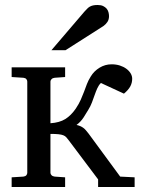

<svg xmlns="http://www.w3.org/2000/svg" viewBox="-20 -753 570 773"><path d="M375 0V-30.8L256.8 -188Q251.5 -195.3 246.8 -200.4Q242.2 -205.6 234.6 -208.5Q227.1 -211.4 215.1 -212.6Q203.1 -213.9 183.1 -213.9V-57.1Q183.1 -52.2 187.5 -47.6Q191.9 -43 200.2 -42L242.2 -39.1V0H26.9V-39.1L74.2 -42Q82.5 -43 86.2 -47.6Q89.8 -52.2 89.8 -57.1V-424.8Q89.8 -429.7 86.2 -434.3Q82.5 -439 74.2 -439.9L26.9 -442.9V-481.9H242.2V-442.9L200.2 -439.9Q191.9 -439 187.5 -434.3Q183.1 -429.7 183.1 -424.8V-256.8Q219.7 -259.3 242.9 -273.7Q266.1 -288.1 285.2 -315.9Q297.9 -335 305.2 -351.6Q312.5 -368.2 318.4 -383.8Q324.2 -399.4 329.8 -414.3Q335.4 -429.2 345.2 -444.8Q358.4 -466.8 380.9 -480.5Q403.3 -494.1 429.2 -494.1Q447.3 -494.1 462.4 -489.3Q477.5 -484.4 488.5 -476.3Q499.5 -468.3 505.9 -457.8Q512.2 -447.3 512.2 -436Q512.2 -418.9 504.2 -404.5Q496.1 -390.1 479 -376L386.2 -418.9Q377.4 -410.2 371.8 -397.7Q366.2 -385.3 361.1 -370.6Q356 -356 350.1 -340.3Q344.2 -324.7 335 -310.1Q327.6 -297.4 316.4 -280Q305.2 -262.7 288.1 -250Q296.9 -248 303.5 -245.1Q310.1 -242.2 315.7 -238Q321.3 -233.9 326.2 -228Q331.1 -222.2 336.9 -214.8L463.9 -42L522 -39.1V0ZM418.9 -688Q418.9 -674.3 412.4 -664.6Q405.8 -654.8 396 -647.9L243.7 -550.8H187L319.8 -706.1Q325.7 -712.4 330.6 -717.5Q335.4 -722.7 341.3 -726.1Q347.2 -729.5 354.7 -731.2Q362.3 -732.9 373 -732.9Q386.2 -732.9 395 -728.8Q403.8 -724.6 409.2 -718.3Q414.6 -711.9 416.7 -703.9Q418.9 -695.8 418.9 -688Z"/></svg>

Font: Charis SIL Cyr
Style: Regular
Weight: 400
Foundry: SIL International
Version: Version 5.000